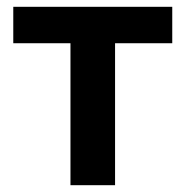

<svg xmlns="http://www.w3.org/2000/svg" viewBox="-20 -544 545 564"><path d="M187 0V-417H19V-524H486V-417H318V0Z"/></svg>

Font: Ubuntu Sans
Style: Bold
Weight: 700
Designer: Dalton Maag Ltd
Foundry: Dalton Maag Ltd
Version: Version 1.006; ttfautohint (v1.8.4.7-5d5b)